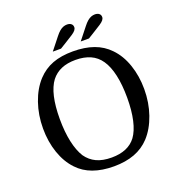

<svg xmlns="http://www.w3.org/2000/svg" viewBox="-157 -1024 1079 1163"><g transform="rotate(-20 382.0 -442.5)"><path d="M711 -368Q711 -281 684.5 -204.5Q658 -128 611 -77Q570 -33 512.5 -11.5Q455 10 380 10Q304 10 246 -11Q188 -32 149 -74Q103 -122 78 -194.5Q53 -267 53 -352Q53 -439 79.5 -515.5Q106 -592 153 -643Q195 -688 250.5 -709Q306 -730 382 -730Q458 -730 515.5 -709.5Q573 -689 614 -646Q661 -598 686 -525Q711 -452 711 -368ZM168 -372Q168 -289 182 -224.5Q196 -160 222 -119Q248 -82 287.5 -63.5Q327 -45 385 -45Q491 -45 541 -111Q568 -148 582 -209.5Q596 -271 596 -354Q596 -437 582 -500Q568 -563 541 -602Q515 -640 474.5 -658Q434 -676 379 -676Q326 -676 287.5 -659.5Q249 -643 223 -610Q168 -537 168 -372ZM268 -770 329 -847Q343 -865 355.5 -875.5Q368 -886 380 -890.5Q392 -895 404 -895Q421 -895 431 -887Q441 -879 441 -865Q441 -855 433.5 -845.5Q426 -836 410 -825.5Q394 -815 368 -799L321 -770ZM448 -770 509 -847Q523 -865 535.5 -875.5Q548 -886 560 -890.5Q572 -895 584 -895Q601 -895 611 -887Q621 -879 621 -865Q621 -855 613.5 -845.5Q606 -836 590 -825.5Q574 -815 548 -799L501 -770Z"/></g></svg>

Font: Domine
Style: Regular
Weight: 400
Designer: Pablo Impallari, Rodrigo Fuenzalida, Brenda Gallo
Foundry: Pablo Impallari, Rodrigo Fuenzalida, Brenda Gallo
Version: Version 2.000;September 19, 2022;FontCreator 14.0.0.2877 64-